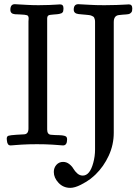

<svg xmlns="http://www.w3.org/2000/svg" viewBox="-20 -700 679 932"><path d="M488.3 -674.8Q519.5 -674.8 545.9 -675.8Q572.3 -676.8 587.4 -677.7Q602.5 -678.7 605.5 -678.7Q622.1 -678.7 622.1 -659.2Q622.1 -652.3 621.1 -647.5Q620.1 -642.6 617.2 -639.6Q614.3 -636.7 611.8 -634.8Q609.4 -632.8 603 -631.3Q596.7 -629.9 591.8 -629.9Q586.9 -629.9 576.7 -628.9Q566.4 -627.9 558.6 -627Q532.2 -625 532.2 -592.8V-55.7Q532.2 2.9 507.8 55.7Q483.4 108.4 444.3 146.5Q435.5 155.3 418.9 168.5Q402.3 181.6 372.6 196.8Q342.8 211.9 321.3 211.9Q287.1 211.9 264.2 187.5Q241.2 163.1 241.2 134.8Q241.2 114.3 253.9 100.1Q266.6 85.9 286.1 85.9Q302.7 85.9 315.9 96.2Q329.1 106.4 336.4 119.1Q343.8 131.8 355.5 142.1Q367.2 152.3 381.8 152.3Q416 152.3 432.6 90.8Q441.4 58.6 441.4 26.4V-594.7Q441.4 -601.6 439.9 -606.4Q438.5 -611.3 437 -614.7Q435.5 -618.2 430.7 -620.6Q425.8 -623 422.4 -624.5Q418.9 -626 410.6 -627Q402.3 -627.9 397 -628.4Q391.6 -628.9 379.9 -629.9Q368.2 -630.9 360.4 -631.8Q337.9 -634.8 337.9 -653.3Q337.9 -679.7 360.4 -679.7Q361.3 -679.7 368.2 -679.2Q375 -678.7 386.7 -678.2Q398.4 -677.7 413.1 -676.8Q427.7 -675.8 446.8 -675.3Q465.8 -674.8 484.4 -674.8ZM51.8 -679.7 68.4 -678.7Q85 -677.7 112.3 -676.3Q139.6 -674.8 167 -674.8Q195.3 -674.8 218.8 -675.8Q242.2 -676.8 255.4 -677.7Q268.6 -678.7 271.5 -678.7Q288.1 -678.7 288.1 -660.2Q288.1 -655.3 287.6 -651.9Q287.1 -648.4 286.6 -645.5Q286.1 -642.6 284.2 -640.6Q282.2 -638.7 280.8 -637.2Q279.3 -635.7 275.4 -634.8Q271.5 -633.8 269 -632.8Q266.6 -631.8 260.7 -631.3Q254.9 -630.9 251 -630.4Q247.1 -629.9 238.8 -629.4Q230.5 -628.9 224.6 -627.9Q209 -627 209 -611.3V-71.3Q209 -47.9 226.6 -45.9Q236.3 -44.9 248 -44.4Q259.8 -43.9 266.6 -43.9Q273.4 -43.9 280.8 -43Q288.1 -42 292 -41Q295.9 -40 299.3 -38.1Q302.7 -36.1 304.2 -32.2Q305.7 -28.3 305.7 -23.4Q305.7 5.9 286.1 5.9Q285.2 5.9 278.3 5.4Q271.5 4.9 259.3 3.9Q247.1 2.9 232.4 2Q217.8 1 198.2 0.5Q178.7 0 159.2 0Q139.6 0 120.1 0.5Q100.6 1 85.4 2Q70.3 2.9 58.6 3.9Q46.9 4.9 39.6 5.4Q32.2 5.9 31.2 5.9Q15.6 5.9 13.7 -16.6Q12.7 -19.5 12.7 -26.4Q12.7 -38.1 21 -41Q29.3 -43.9 60.5 -45.9Q82 -46.9 96.7 -47.9Q118.2 -48.8 118.2 -76.2V-595.7Q118.2 -598.6 118.7 -604Q119.1 -609.4 119.1 -610.4Q119.1 -623 111.3 -626Q103.5 -628.9 76.2 -629.9Q61.5 -629.9 52.7 -630.9Q30.3 -632.8 30.3 -652.3Q30.3 -679.7 51.8 -679.7Z"/></svg>

Font: Goudy Bookletter 1911
Style: Regular
Weight: 400
Version: Version 2010.07.03